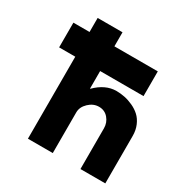

<svg xmlns="http://www.w3.org/2000/svg" viewBox="-191 -1022 1151 1184"><g transform="rotate(30 385.0 -430.0)"><path d="M167 -760V-860H344V-760H653V-584H344V-459H346Q415 -528 493 -528Q523 -528 552.5 -522Q582 -516 612.5 -502Q643 -488 666 -467Q689 -446 703.5 -412.5Q718 -379 718 -338V0H541V-290Q541 -330 515.5 -360Q490 -390 449 -390Q409 -390 376.5 -359Q344 -328 344 -290V0H167V-584H52V-760Z"/></g></svg>

Font: Hussar
Style: BoldWeb
Weight: 700
Foundry: Cannot Into Space Fonts
Version: Version 2.00